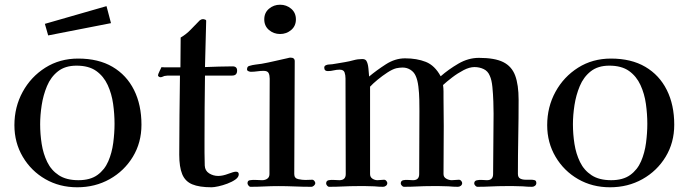

<svg xmlns="http://www.w3.org/2000/svg" viewBox="-20 -790 2916 813"><path d="M465 -266Q465 -307 459 -350Q453 -393 436 -430Q419 -467 387.5 -489.5Q356 -512 304 -512Q256 -512 225.5 -488Q195 -464 179 -425.5Q163 -387 156.5 -344.5Q150 -302 150 -264Q150 -222 156.5 -180.5Q163 -139 180 -104Q197 -69 229 -48Q261 -27 312 -27Q362 -27 392.5 -49Q423 -71 438.5 -107Q454 -143 459.5 -185Q465 -227 465 -266ZM579 -262Q579 -186 542.5 -126Q506 -66 444.5 -31.5Q383 3 307 3Q232 3 172 -31.5Q112 -66 76.5 -126Q41 -186 41 -260Q41 -337 76 -401Q111 -465 172 -503.5Q233 -542 311 -542Q397 -542 456.5 -507Q516 -472 547.5 -409Q579 -346 579 -262ZM450 -692 184 -640 170 -689 431 -764Z M991 -52Q991 -40 977 -30Q963 -20 943 -12.5Q923 -5 904.5 -1Q886 3 876 3Q824 3 794 -9.5Q764 -22 751.5 -52.5Q739 -83 739 -135Q739 -218 740 -302Q741 -386 742 -470H698Q694 -470 690.5 -470Q687 -470 682 -469Q676 -469 670.5 -466Q665 -463 659 -463Q656 -463 652.5 -465.5Q649 -468 649 -471Q649 -475 655.5 -488.5Q662 -502 664 -506Q667 -505 675 -505H744L745 -631Q769 -645 788 -665Q807 -685 826 -704Q833 -709 839 -709Q843 -709 848.5 -707Q854 -705 853 -700L848 -506Q877 -507 906.5 -508Q936 -509 965 -509Q984 -509 984 -491Q984 -470 963 -470H848Q847 -402 846.5 -334Q846 -266 846 -198Q846 -171 846 -143.5Q846 -116 847 -89Q848 -67 865.5 -56Q883 -45 904 -45Q923 -45 946.5 -54Q970 -63 979 -63Q991 -63 991 -52Z M1315 -15Q1315 -9 1309.5 -4Q1304 1 1298 1Q1263 1 1228 -0.5Q1193 -2 1158 -2Q1129 -2 1099.5 -0.5Q1070 1 1041 1Q1036 1 1032 -4.5Q1028 -10 1028 -14Q1028 -26 1039 -27Q1051 -29 1064.5 -28Q1078 -27 1090 -27Q1103 -27 1112 -33.5Q1121 -40 1121 -53V-183L1122 -457Q1122 -471 1117.5 -480.5Q1113 -490 1096 -490Q1083 -490 1069.5 -488Q1056 -486 1042 -486Q1038 -486 1032 -488.5Q1026 -491 1026 -496Q1026 -509 1036 -511Q1049 -515 1062 -516.5Q1075 -518 1088 -520Q1116 -525 1143.5 -531.5Q1171 -538 1199 -544Q1205 -546 1210 -546Q1228 -546 1228 -531Q1228 -412 1227 -292.5Q1226 -173 1226 -53Q1226 -35 1243 -31.5Q1260 -28 1273 -28Q1281 -28 1288.5 -28.5Q1296 -29 1303 -29Q1307 -29 1311 -24Q1315 -19 1315 -15ZM1233 -708Q1233 -680 1213 -663Q1193 -646 1166 -646Q1139 -646 1119 -663Q1099 -680 1099 -708Q1099 -736 1119 -753Q1139 -770 1166 -770Q1193 -770 1213 -753Q1233 -736 1233 -708Z M2251 -15Q2251 -8 2245.5 -3.5Q2240 1 2233 1Q2223 1 2213.5 0.5Q2204 0 2193 -1Q2174 -2 2156 -2Q2138 -2 2119 -2Q2089 -2 2059.5 -0.5Q2030 1 2001 1Q1997 1 1992.5 -4Q1988 -9 1988 -13Q1988 -24 1998.5 -26.5Q2009 -29 2022 -28Q2035 -27 2042 -27Q2068 -27 2068 -53Q2068 -117 2069 -180.5Q2070 -244 2070 -308Q2070 -328 2069 -359.5Q2068 -391 2065 -421.5Q2062 -452 2054 -469Q2046 -489 2028 -497.5Q2010 -506 1989 -506Q1968 -506 1943 -493Q1918 -480 1894.5 -462Q1871 -444 1856 -430Q1858 -417 1858 -402.5Q1858 -388 1858 -374Q1858 -345 1858.5 -315.5Q1859 -286 1859 -257Q1859 -206 1858.5 -155Q1858 -104 1858 -53Q1858 -40 1869.5 -33.5Q1881 -27 1893 -27Q1901 -27 1908.5 -28Q1916 -29 1924 -29Q1929 -29 1933 -24Q1937 -19 1937 -15Q1937 -8 1931.5 -3.5Q1926 1 1919 1Q1909 1 1899.5 0.5Q1890 0 1879 -1Q1860 -2 1841.5 -2Q1823 -2 1805 -2Q1776 -2 1747.5 -0.5Q1719 1 1690 1Q1686 1 1681.5 -4Q1677 -9 1677 -13Q1677 -25 1688 -27Q1698 -29 1708.5 -28Q1719 -27 1729 -27Q1755 -27 1755 -53Q1755 -120 1755.5 -186.5Q1756 -253 1756 -320Q1756 -340 1755.5 -368Q1755 -396 1751.5 -424Q1748 -452 1740 -469Q1733 -485 1718 -494.5Q1703 -504 1685 -504Q1672 -504 1658 -501Q1642 -497 1620.5 -483Q1599 -469 1579 -452.5Q1559 -436 1547 -423Q1547 -331 1547 -238Q1547 -145 1547 -53Q1547 -40 1557 -33.5Q1567 -27 1578 -27Q1586 -27 1593 -28Q1600 -29 1607 -29Q1612 -29 1616 -24Q1620 -19 1620 -15Q1620 -8 1614.5 -3.5Q1609 1 1602 1Q1593 1 1584 0.5Q1575 0 1565 -1Q1547 -2 1529 -2Q1511 -2 1493 -2Q1464 -2 1434 -0.5Q1404 1 1374 1Q1369 1 1365 -4Q1361 -9 1361 -13Q1361 -25 1372 -27Q1383 -29 1394.5 -28Q1406 -27 1417 -27Q1444 -27 1444 -53Q1444 -154 1443.5 -255.5Q1443 -357 1443 -458Q1443 -472 1439 -483.5Q1435 -495 1418 -495Q1405 -495 1393 -492Q1381 -489 1368 -489Q1353 -489 1353 -504Q1353 -512 1363 -515Q1368 -517 1374.5 -517Q1381 -517 1387 -518Q1401 -520 1414.5 -522.5Q1428 -525 1441 -527Q1459 -530 1477 -535Q1495 -540 1514 -540Q1526 -540 1531 -533Q1538 -522 1540 -500.5Q1542 -479 1543 -466Q1574 -492 1613.5 -517.5Q1653 -543 1695 -543Q1745 -543 1783 -528Q1821 -513 1846 -467Q1879 -496 1921 -520.5Q1963 -545 2008 -545Q2075 -545 2111 -527Q2147 -509 2161.5 -470Q2176 -431 2176 -367Q2176 -289 2174.5 -210.5Q2173 -132 2173 -54Q2173 -39 2182.5 -34Q2192 -29 2205.5 -29Q2219 -29 2229 -29Q2237 -29 2244 -27Q2251 -25 2251 -15Z M2721 -266Q2721 -307 2715 -350Q2709 -393 2692 -430Q2675 -467 2643.5 -489.5Q2612 -512 2560 -512Q2512 -512 2481.5 -488Q2451 -464 2435 -425.5Q2419 -387 2412.5 -344.5Q2406 -302 2406 -264Q2406 -222 2412.5 -180.5Q2419 -139 2436 -104Q2453 -69 2485 -48Q2517 -27 2568 -27Q2618 -27 2648.5 -49Q2679 -71 2694.5 -107Q2710 -143 2715.5 -185Q2721 -227 2721 -266ZM2835 -262Q2835 -186 2798.5 -126Q2762 -66 2700.5 -31.5Q2639 3 2563 3Q2488 3 2428 -31.5Q2368 -66 2332.5 -126Q2297 -186 2297 -260Q2297 -337 2332 -401Q2367 -465 2428 -503.5Q2489 -542 2567 -542Q2653 -542 2712.5 -507Q2772 -472 2803.5 -409Q2835 -346 2835 -262Z"/></svg>

Font: Kaisei Decol Medium
Style: Regular
Weight: 500
Designer: Font-Kai, 金井和夫
Foundry: KAZUO KANAI
Version: Version 5.003